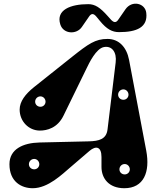

<svg xmlns="http://www.w3.org/2000/svg" viewBox="-20 -981 840 1016"><path d="M448 -233 190 -227C102 -225 30 -192 30 -112C30 -18 95 15 153 15C235 15 309 -59 355 -98L453 -182C488 -212 517 -205 517 -150V-98C517 -37 556 15 638 15C741 15 775 -71 754 -183L663 -664C650 -732 609 -775 549 -775C484 -775 448 -749 361 -680L160 -520C114 -483 84 -444 84 -401C84 -339 132 -290 191 -290C228 -290 284 -303 316 -369L437 -617C452 -648 488 -724 530 -732C572 -740 599 -705 592 -650L549 -296C543 -245 505 -234 448 -233ZM633 -453C617 -453 605 -465 605 -480C605 -495 617 -508 633 -508C648 -508 660 -495 660 -480C660 -465 648 -453 633 -453ZM161 -85C145 -85 133 -97 133 -112C133 -127 145 -140 161 -140C176 -140 188 -127 188 -112C188 -97 176 -85 161 -85ZM640 -58C624 -58 612 -70 612 -85C612 -100 624 -113 640 -113C655 -113 667 -100 667 -85C667 -70 655 -58 640 -58ZM194 -416C178 -416 166 -428 166 -443C166 -458 178 -471 194 -471C209 -471 221 -458 221 -443C221 -428 209 -416 194 -416ZM567 -877 550 -896C510 -941 483 -959 447 -959C354 -959 275 -929 299 -852C315 -800 385 -797 413 -838L451 -893C463 -911 475 -911 490 -893L509 -870C545 -826 574 -811 610 -811C703 -811 763 -836 754 -913C748 -965 678 -981 644 -932L606 -877C594 -859 582 -861 567 -877Z"/></svg>

Font: Pilowlava Atome
Style: Regular
Weight: 500
Designer: Anton Moglia, Jérémy Landes, Maksym Kobuzan (Cyrillic), Velvetyne Type Foundry
Foundry: Anton Moglia, Jérémy Landes, Velvetyne Type Foundry
Version: Version 1.002;Glyphs 3.3 (3303)